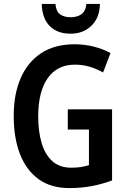

<svg xmlns="http://www.w3.org/2000/svg" viewBox="-20 -950 652 980"><path d="M326 -392H552V-29Q501 -10 447.5 0Q394 10 334 10Q240 10 177 -35.5Q114 -81 82 -163.5Q50 -246 50 -359Q50 -469 85.5 -551Q121 -633 190 -678.5Q259 -724 360 -724Q412 -724 459 -712Q506 -700 544 -679L506 -580Q473 -599 437 -609.5Q401 -620 362 -620Q272 -620 223.5 -551Q175 -482 175 -356Q175 -279 192.5 -220Q210 -161 247 -127.5Q284 -94 344 -94Q371 -94 393 -97.5Q415 -101 434 -107V-289H326ZM490 -930Q489 -860 447 -819Q405 -778 340 -778Q273 -778 234 -817Q195 -856 193 -930H263Q266 -892 286.5 -877Q307 -862 341 -862Q373 -862 395 -877Q417 -892 421 -930Z"/></svg>

Font: Noto Sans Myanmar Condensed SemiBold
Style: Regular
Weight: 600
Width: 3
Designer: Monotype Design Team
Foundry: Monotype Imaging Inc.
Version: Version 2.107; ttfautohint (v1.8.4.7-5d5b)